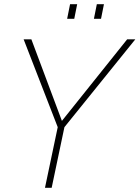

<svg xmlns="http://www.w3.org/2000/svg" viewBox="-20 -898 667 918"><path d="M301 -808H335L349 -878H315ZM429 -808H463L477 -878H443ZM195 0H227L288 -290L627 -710H588L276 -320L130 -710H93L256 -290Z"/></svg>

Font: Geist Thin
Style: Italic
Weight: 100
Italic angle: -12°
Designer: Basement.studio, Andrés Briganti, Mateo Zaragoza
Foundry: Basement.studio, Vercel, Andrés Briganti, Guido Ferreyra, Mateo Zaragoza
Version: Version 1.500